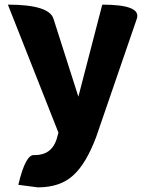

<svg xmlns="http://www.w3.org/2000/svg" viewBox="-20 -589 644 828"><path d="M143 219 59 208Q91 73 129 80Q202 80 224 12L232 -17L14 -569Q193 -569 211 -507L318 -172L421 -569Q591 -569 570 -508L395 1Q352 116 296 167Q240 219 143 219Z"/></svg>

Font: Swei Half Moon CJK SC
Style: Black
Weight: 900
Version: Version 2.071